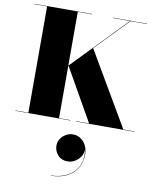

<svg xmlns="http://www.w3.org/2000/svg" viewBox="-116 -839 1087 1325"><g transform="rotate(10 427.0 -176.0)"><path d="M335 186.3Q335 161.1 349 139.3Q363 117.5 386.2 104.3Q409.4 91.1 436.6 91.1Q464.2 91.1 488 106.5Q511.8 121.9 526.2 149.5Q540.6 177.1 540.6 214.3Q540.6 270.3 514.6 311.7Q488.6 353.1 442 375.7Q395.4 398.3 333.4 398.3V396.3Q395 396.3 444.6 371.3Q494.2 346.3 519.4 298.5Q544.6 250.7 534.2 181.9Q532.6 210.3 517 232.9Q501.4 255.5 477.8 268.5Q454.2 281.5 429.4 281.5Q385.8 281.5 360.4 252.7Q335 223.9 335 186.3ZM15 -2.5H105V-747.5H15V-750H420V-747.5H320V-370L685.5 -747.5H565V-750H805V-747.5H689.5L468 -519L770.5 -2.5H850V0H440V-2.5H530.5L322.5 -368.5L320 -366V-2.5H400V0H15Z"/></g></svg>

Font: Bodoni* 72pt Fatface
Style: Regular
Weight: 900
Version: Version 2.3